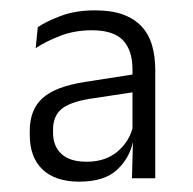

<svg xmlns="http://www.w3.org/2000/svg" viewBox="-20 -666 372 371"><path d="M235 -321.5 237 -397 236 -401V-504V-532Q236 -568.5 217.8 -588Q199.5 -607.5 157.5 -607.5Q124.5 -607.5 97 -597Q69.5 -586.5 49 -573L53 -613.5Q71 -625.5 99 -635.8Q127 -646 164 -646Q195.5 -646 217.5 -638Q239.5 -630 253.5 -615Q267.5 -600 273.8 -578.5Q280 -557 280 -531V-321.5ZM133 -315Q87 -315 62.2 -338.5Q37.5 -362 37.5 -405.5V-413Q37.5 -454 62 -476.2Q86.5 -498.5 143 -507.5L242.5 -523L245.5 -489L153 -475Q114 -468.5 98.2 -454.8Q82.5 -441 82.5 -415.5V-409.5Q82.5 -383.5 98.8 -368.5Q115 -353.5 147.5 -353.5Q184.5 -353.5 208 -374Q231.5 -394.5 237.5 -424L245.5 -392.5H237Q230.5 -360.5 206 -337.8Q181.5 -315 133 -315Z"/></svg>

Font: Anek Tamil Medium Light
Style: Regular
Weight: 300
Version: Version 1.003